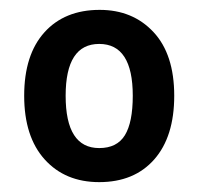

<svg xmlns="http://www.w3.org/2000/svg" viewBox="-20 -793 402 389"><path d="M333 -599Q333 -516 292.5 -470Q252 -424 181 -424Q112 -424 70.5 -470Q29 -516 29 -599Q29 -682 70 -727.5Q111 -773 182 -773Q249 -773 291 -728Q333 -683 333 -599ZM113 -599Q113 -493 181 -493Q217 -493 233 -519Q249 -545 249 -599Q249 -704 181 -704Q113 -704 113 -599Z"/></svg>

Font: Noto Sans Tamil UI SemiCondensed SemiBold
Style: Regular
Weight: 600
Width: 4
Designer: Jelle Bosma - Monotype Design Team
Foundry: Monotype Imaging Inc.
Version: Version 2.004; ttfautohint (v1.8.4.7-5d5b)